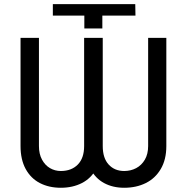

<svg xmlns="http://www.w3.org/2000/svg" viewBox="-20 -887 893 917"><path d="M232.4 -812.5V-867.2H626L627 -812.5H468.8V-751H382.8V-812.5ZM463.9 -706.1V-189.5Q463.9 -125 439.5 -80.1Q415 -35.2 371.1 -12.7Q327.1 9.8 270.5 9.8Q213.9 9.8 170.4 -12.7Q127 -35.2 102.5 -80.1Q78.1 -125 78.1 -189.5V-706.1H166V-189.5Q166 -151.4 180.7 -124.5Q195.3 -97.7 218.8 -84Q242.2 -70.3 270.5 -70.3Q321.3 -70.3 351.6 -101.1Q381.8 -131.8 381.8 -189.5V-706.1ZM774.4 -706.1V-189.5Q774.4 -125 748 -80.1Q721.7 -35.2 676.3 -12.7Q630.9 9.8 573.2 9.8Q518.6 9.8 477.1 -12.7Q435.5 -35.2 412.6 -79.6Q389.6 -124 389.6 -189.5V-706.1H470.7V-189.5Q470.7 -131.8 499 -101.1Q527.3 -70.3 573.2 -70.3Q604.5 -70.3 630.4 -84Q656.2 -97.7 671.9 -124.5Q687.5 -151.4 687.5 -189.5V-706.1Z"/></svg>

Font: Pretendard GOV Variable
Style: Regular
Weight: 400
Designer: Base glyphs from Inter by Rasmus Andersson; Hangul glyphs from Noto Sans CJK(Source Han Sans) by Jang Soo-young and Kang
Foundry: Kil Hyung-jin
Version: Version 1.307;Glyphs 3.2 (3192)